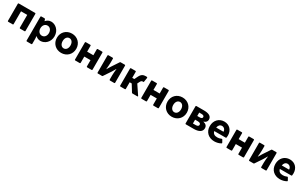

<svg xmlns="http://www.w3.org/2000/svg" viewBox="299 -2298 6726 4286"><g transform="rotate(30 3662.0 -155.5)"><path d="M64.5 -456.1V-15.6C64.5 -5.9 70.3 0 80.1 0H195.3C205.1 0 210.9 -5.9 210.9 -15.6V-345.7H371.1V-15.6C371.1 -5.9 377 0 386.7 0H501C510.7 0 516.6 -5.9 516.6 -15.6V-456.1C516.6 -465.8 510.7 -471.7 501 -471.7H80.1C70.3 -471.7 64.5 -465.8 64.5 -456.1Z M915 -484.4C853.5 -484.4 809.6 -456.1 775.4 -417L761.7 -460C758.8 -468.8 752.9 -472.7 744.1 -472.7H661.1C651.4 -472.7 645.5 -466.8 645.5 -457V157.2C645.5 167 651.4 172.9 661.1 172.9H776.4C786.1 172.9 792 167 792 157.2V34.2L787.1 -42C819.3 -9.8 860.4 11.7 915 11.7C1022.5 11.7 1138.7 -81.1 1138.7 -235.4C1138.7 -390.6 1022.5 -484.4 915 -484.4ZM884.8 -105.5C820.3 -105.5 774.4 -159.2 774.4 -234.4C774.4 -311.5 820.3 -366.2 884.8 -366.2C949.2 -366.2 994.1 -311.5 994.1 -235.4C994.1 -159.2 949.2 -105.5 884.8 -105.5Z M1448.2 11.7C1591.8 11.7 1698.2 -92.8 1698.2 -236.3C1698.2 -379.9 1591.8 -484.4 1448.2 -484.4C1304.7 -484.4 1199.2 -379.9 1199.2 -236.3C1199.2 -92.8 1304.7 11.7 1448.2 11.7ZM1448.2 -104.5C1389.6 -104.5 1347.7 -157.2 1347.7 -236.3C1347.7 -315.4 1389.6 -368.2 1448.2 -368.2C1506.8 -368.2 1548.8 -315.4 1548.8 -236.3C1548.8 -157.2 1506.8 -104.5 1448.2 -104.5Z M1793 -456.1V-15.6C1793 -5.9 1798.8 0 1808.6 0H1923.8C1933.6 0 1939.5 -5.9 1939.5 -15.6V-176.8H2099.6V-15.6C2099.6 -5.9 2105.5 0 2115.2 0H2229.5C2239.3 0 2245.1 -5.9 2245.1 -15.6V-456.1C2245.1 -465.8 2239.3 -471.7 2229.5 -471.7H2115.2C2105.5 -471.7 2099.6 -465.8 2099.6 -456.1V-303.7H1939.5V-456.1C1939.5 -465.8 1933.6 -471.7 1923.8 -471.7H1808.6C1798.8 -471.7 1793 -465.8 1793 -456.1Z M2375 -456.1V-15.6C2375 -5.9 2380.9 0 2390.6 0H2496.1C2503.9 0 2509.8 -2 2514.6 -9.8L2638.7 -195.3C2655.3 -220.7 2680.7 -264.6 2696.3 -293H2700.2C2694.3 -234.4 2687.5 -173.8 2687.5 -125V-15.6C2687.5 -5.9 2693.4 0 2703.1 0H2812.5C2822.3 0 2828.1 -5.9 2828.1 -15.6V-456.1C2828.1 -465.8 2822.3 -471.7 2812.5 -471.7H2707C2699.2 -471.7 2693.4 -469.7 2688.5 -461.9L2566.4 -277.3C2548.8 -251 2522.5 -207 2506.8 -178.7H2503.9C2508.8 -236.3 2515.6 -298.8 2515.6 -346.7V-456.1C2515.6 -465.8 2509.8 -471.7 2500 -471.7H2390.6C2380.9 -471.7 2375 -465.8 2375 -456.1Z M3263.7 -248 3290 -300.8C3308.6 -340.8 3328.1 -346.7 3352.5 -346.7C3355.5 -346.7 3359.4 -346.7 3362.3 -345.7C3369.1 -344.7 3373 -348.6 3375 -359.4L3391.6 -462.9C3392.6 -471.7 3389.6 -479.5 3380.9 -481.4C3372.1 -483.4 3364.3 -484.4 3354.5 -484.4C3284.2 -484.4 3237.3 -463.9 3198.2 -384.8L3156.2 -299.8H3103.5V-456.1C3103.5 -465.8 3097.7 -471.7 3087.9 -471.7H2972.7C2962.9 -471.7 2957 -465.8 2957 -456.1V-15.6C2957 -5.9 2962.9 0 2972.7 0H3087.9C3097.7 0 3103.5 -5.9 3103.5 -15.6V-186.5H3156.2L3264.6 -10.7C3268.6 -3.9 3276.4 0 3284.2 0H3408.2C3420.9 0 3424.8 -7.8 3418 -18.6Z M3502 -456.1V-15.6C3502 -5.9 3507.8 0 3517.6 0H3632.8C3642.6 0 3648.4 -5.9 3648.4 -15.6V-176.8H3808.6V-15.6C3808.6 -5.9 3814.5 0 3824.2 0H3938.5C3948.2 0 3954.1 -5.9 3954.1 -15.6V-456.1C3954.1 -465.8 3948.2 -471.7 3938.5 -471.7H3824.2C3814.5 -471.7 3808.6 -465.8 3808.6 -456.1V-303.7H3648.4V-456.1C3648.4 -465.8 3642.6 -471.7 3632.8 -471.7H3517.6C3507.8 -471.7 3502 -465.8 3502 -456.1Z M4298.8 11.7C4442.4 11.7 4548.8 -92.8 4548.8 -236.3C4548.8 -379.9 4442.4 -484.4 4298.8 -484.4C4155.3 -484.4 4049.8 -379.9 4049.8 -236.3C4049.8 -92.8 4155.3 11.7 4298.8 11.7ZM4298.8 -104.5C4240.2 -104.5 4198.2 -157.2 4198.2 -236.3C4198.2 -315.4 4240.2 -368.2 4298.8 -368.2C4357.4 -368.2 4399.4 -315.4 4399.4 -236.3C4399.4 -157.2 4357.4 -104.5 4298.8 -104.5Z M4643.6 -456.1V-15.6C4643.6 -5.9 4649.4 0 4659.2 0H4866.2C4979.5 0 5072.3 -39.1 5072.3 -135.7C5072.3 -200.2 5032.2 -232.4 4970.7 -246.1V-250C5029.3 -265.6 5053.7 -307.6 5053.7 -346.7C5053.7 -442.4 4964.8 -471.7 4854.5 -471.7H4659.2C4649.4 -471.7 4643.6 -465.8 4643.6 -456.1ZM4845.7 -289.1H4786.1V-377H4845.7C4894.5 -377 4915 -359.4 4915 -332C4915 -304.7 4894.5 -289.1 4845.7 -289.1ZM4858.4 -95.7H4786.1V-193.4H4856.4C4909.2 -193.4 4931.6 -172.9 4931.6 -145.5C4931.6 -116.2 4911.1 -95.7 4858.4 -95.7Z M5597.7 -253.9C5597.7 -381.8 5514.6 -484.4 5375 -484.4C5238.3 -484.4 5140.6 -380.9 5140.6 -235.4C5140.6 -81.1 5251 12.7 5395.5 12.7C5453.1 12.7 5512.7 -2 5562.5 -30.3C5570.3 -35.2 5572.3 -43 5567.4 -51.8L5533.2 -113.3C5528.3 -122.1 5520.5 -125 5511.7 -120.1C5473.6 -103.5 5444.3 -97.7 5410.2 -97.7C5337.9 -97.7 5296.9 -126 5283.2 -187.5H5577.1C5585.9 -187.5 5592.8 -192.4 5593.8 -201.2C5595.7 -216.8 5597.7 -236.3 5597.7 -253.9ZM5281.2 -276.4C5292 -337.9 5328.1 -374 5377 -374C5428.7 -374 5469.7 -333 5469.7 -276.4Z M5698.2 -456.1V-15.6C5698.2 -5.9 5704.1 0 5713.9 0H5829.1C5838.9 0 5844.7 -5.9 5844.7 -15.6V-176.8H6004.9V-15.6C6004.9 -5.9 6010.7 0 6020.5 0H6134.8C6144.5 0 6150.4 -5.9 6150.4 -15.6V-456.1C6150.4 -465.8 6144.5 -471.7 6134.8 -471.7H6020.5C6010.7 -471.7 6004.9 -465.8 6004.9 -456.1V-303.7H5844.7V-456.1C5844.7 -465.8 5838.9 -471.7 5829.1 -471.7H5713.9C5704.1 -471.7 5698.2 -465.8 5698.2 -456.1Z M6280.3 -456.1V-15.6C6280.3 -5.9 6286.1 0 6295.9 0H6401.4C6409.2 0 6415 -2 6419.9 -9.8L6543.9 -195.3C6560.5 -220.7 6585.9 -264.6 6601.6 -293H6605.5C6599.6 -234.4 6592.8 -173.8 6592.8 -125V-15.6C6592.8 -5.9 6598.6 0 6608.4 0H6717.8C6727.5 0 6733.4 -5.9 6733.4 -15.6V-456.1C6733.4 -465.8 6727.5 -471.7 6717.8 -471.7H6612.3C6604.5 -471.7 6598.6 -469.7 6593.8 -461.9L6471.7 -277.3C6454.1 -251 6427.7 -207 6412.1 -178.7H6409.2C6414.1 -236.3 6420.9 -298.8 6420.9 -346.7V-456.1C6420.9 -465.8 6415 -471.7 6405.3 -471.7H6295.9C6286.1 -471.7 6280.3 -465.8 6280.3 -456.1Z M7288.1 -253.9C7288.1 -381.8 7205.1 -484.4 7065.4 -484.4C6928.7 -484.4 6831.1 -380.9 6831.1 -235.4C6831.1 -81.1 6941.4 12.7 7085.9 12.7C7143.6 12.7 7203.1 -2 7252.9 -30.3C7260.7 -35.2 7262.7 -43 7257.8 -51.8L7223.6 -113.3C7218.8 -122.1 7210.9 -125 7202.1 -120.1C7164.1 -103.5 7134.8 -97.7 7100.6 -97.7C7028.3 -97.7 6987.3 -126 6973.6 -187.5H7267.6C7276.4 -187.5 7283.2 -192.4 7284.2 -201.2C7286.1 -216.8 7288.1 -236.3 7288.1 -253.9ZM6971.7 -276.4C6982.4 -337.9 7018.6 -374 7067.4 -374C7119.1 -374 7160.2 -333 7160.2 -276.4Z"/></g></svg>

Font: Ed Sans Neue
Style: Bold
Weight: 700
Designer: Stephen Hutchings
Version: Version 1.004;PS 001.004;hotconv 1.0.88;makeotf.lib2.5.64775